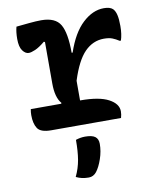

<svg xmlns="http://www.w3.org/2000/svg" viewBox="-89 -620 779 952"><g transform="rotate(-10 300.0 -144.0)"><path d="M56 -121H209L211 -125Q183 -157 183 -227V-436L178 -439Q149 -415 128 -406Q107 -397 95 -397Q78 -397 64 -416Q50 -435 50 -475Q50 -510 57 -536Q86 -539 122 -542.5Q158 -546 183 -546Q254 -546 279 -503.5Q304 -461 304 -361H309Q341 -456 392 -503.5Q443 -551 499 -551Q530 -551 544 -538Q555 -527 560 -506Q565 -485 565 -450Q565 -408 555 -378H549Q532 -389 515.5 -395.5Q499 -402 473 -402Q418 -402 376.5 -360Q335 -318 304 -220V-121H305Q400 -121 447 -96Q494 -71 494 -33Q494 -17 489 0H137Q85 0 69 -24Q53 -48 53 -91Q53 -106 56 -121ZM250 68Q274 60 297 60Q332 60 347.5 71.5Q363 83 363 108Q363 145 350 183Q337 221 320 243Q304 263 281 263Q262 263 246.5 259.5Q231 256 217 249Q236 209 243 167.5Q250 126 250 68Z"/></g></svg>

Font: Recursive Mn Csl St SmB
Style: Regular
Weight: 600
Monospace: yes
Version: Version 1.079;hotconv 1.0.112;makeotfexe 2.5.65598; ttfautoh